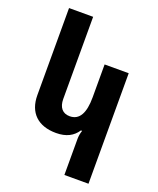

<svg xmlns="http://www.w3.org/2000/svg" viewBox="-177 -866 1000 1213"><g transform="rotate(20 322.5 -259.5)"><path d="M568 241V-502H406V-281C406 -176 376 -119 310 -119C262 -119 235 -151 235 -208V-760H73V-175C73 -57 143 10 265 10C334 10 379 -15 408 -59H416C409 -39 406 -20 406 -1V241Z"/></g></svg>

Font: Noto Sans Armenian Extra
Style: Regular
Weight: 800
Designer: Monotype Design Team
Foundry: Monotype Imaging Inc.
Version: Version 1.901